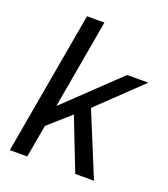

<svg xmlns="http://www.w3.org/2000/svg" viewBox="-133 -818 798 912"><g transform="rotate(20 265.5 -361.5)"><path d="M22.7 0 149.7 -723H237.7L158.6 -272.6L424.4 -526H531.1L316.3 -320.4L448.1 0H353.3L250.7 -263.1L140 -165.3L110.7 0Z"/></g></svg>

Font: Archivo Variable SemiBold
Style: Italic
Weight: 600
Italic angle: -10°
Designer: Hector Gatti
Foundry: Omnibus-Type
Version: Version 2.001